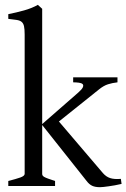

<svg xmlns="http://www.w3.org/2000/svg" viewBox="-20 -777 528 802"><path d="M14.6 0V-21Q46.9 -29.3 64.9 -35.6Q83 -42 83 -50.8V-632.8Q83 -655.3 80.3 -667.5Q77.6 -679.7 70.1 -685.8Q62.5 -691.9 49.1 -693.8Q35.6 -695.8 14.6 -698.2V-717.8Q48.3 -724.6 80.8 -733.6Q113.3 -742.7 138.2 -756.8L156.2 -740.2V-258.8L306.6 -390.1Q322.8 -404.3 326.2 -412.8Q329.6 -421.4 325 -425.8Q320.3 -430.2 309.3 -431.6Q298.3 -433.1 285.6 -433.1V-454.1H470.7V-433.1Q449.2 -430.7 431.2 -425Q413.1 -419.4 392.6 -402.8L226.1 -269.5L409.7 -54.2Q416.5 -46.4 423.8 -41.3Q431.2 -36.1 439.9 -33.2Q448.7 -30.3 459.7 -29.5Q470.7 -28.8 484.9 -29.8L487.8 -8.8Q473.6 -5.4 459.7 -2.9Q445.8 -0.5 433.8 1.2Q421.9 2.9 412.4 3.9Q402.8 4.9 397.9 4.9Q377.4 4.9 365 -1Q352.5 -6.8 341.8 -21L156.2 -254.9V-50.8Q156.2 -46.9 158 -43.9Q159.7 -41 165 -37.8Q170.4 -34.7 181.2 -30.8Q191.9 -26.9 210 -21V0Z"/></svg>

Font: Noto Serif Devanagari
Style: Regular
Weight: 400
Designer: Monotype Design Team
Foundry: Monotype Imaging Inc.
Version: Version 1.01